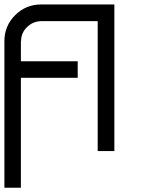

<svg xmlns="http://www.w3.org/2000/svg" viewBox="-20 -687 707 873"><path d="M75 -333.3V166.7H0V-500Q0 -569.2 48.8 -617.9Q97.5 -666.7 166.7 -666.7H500V0H424.2V-590.8H166.7Q130 -590 102.9 -563.8Q75.8 -537.5 75.8 -500H75V-408.3H333.3V-333.3Z"/></svg>

Font: 0xA000-Squareish-Mono
Style: Squareish-Mono
Weight: 400
Version: Version 0.1